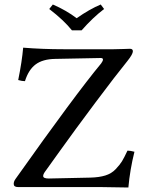

<svg xmlns="http://www.w3.org/2000/svg" viewBox="-20 -832 680 854"><path d="M551 2Q451 0 424 0H60Q41 0 41 -14Q41 -25 49 -36Q314 -410 430 -550Q438 -561 438 -567Q438 -574 428 -574L225 -570Q170 -569 138.5 -545.5Q107 -522 91 -471Q78 -471 61 -476Q78 -560 83 -620Q169 -613 264 -613H485Q502 -613 528 -614Q554 -615 558 -615Q571 -615 571 -604Q571 -591 547 -561Q495 -497 403 -374Q311 -251 246 -160L180 -68Q172 -57 172 -49Q172 -38 197 -38L382 -42Q421 -43 448.5 -51.5Q476 -60 494.5 -79.5Q513 -99 522.5 -114.5Q532 -130 547 -162Q560 -162 578 -157Q558 -77 551 2ZM300 -697Q264 -742 199 -792L215 -812Q275 -786 321 -751Q378 -791 428 -812L443 -792Q393 -754 343 -697Z"/></svg>

Font: Linux Libertine Mono O
Style: Mono
Weight: 400
Designer: Philipp H. Poll
Foundry: Philipp H. Poll
Version: Version 5.1.7